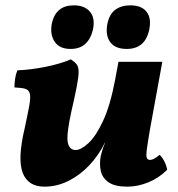

<svg xmlns="http://www.w3.org/2000/svg" viewBox="-20 -689 667 718"><path d="M146 9Q85 9 65 -42.5Q45 -94 72 -208Q84 -263 89.5 -294Q95 -325 91.5 -339Q88 -353 74 -357Q60 -361 34 -362Q34 -377 36.5 -394.5Q39 -412 45 -426Q95 -428 150 -439Q205 -450 245 -467Q259 -458 266.5 -448.5Q274 -439 274 -420Q274 -401 267 -365Q260 -329 246 -268Q228 -185 233.5 -156.5Q239 -128 263 -128Q283 -128 311 -154Q339 -180 365.5 -237Q392 -294 410 -388L423 -458H587L541 -206Q532 -154 529 -130Q526 -106 529 -98.5Q532 -91 542 -91Q554 -91 577 -110Q586 -102 594.5 -85.5Q603 -69 605 -54Q574 -23 534.5 -7Q495 9 456 9Q410 9 386.5 -7Q363 -23 357 -49.5Q351 -76 357 -107Q360 -118 363.5 -130Q367 -142 373 -155H372Q349 -108 314 -71Q279 -34 236 -12.5Q193 9 146 9ZM454 -506Q411 -506 392.5 -531Q374 -556 381 -597Q388 -635 410.5 -652Q433 -669 467 -669Q510 -669 528.5 -644.5Q547 -620 538 -578Q523 -506 454 -506ZM244 -506Q202 -506 184 -533.5Q166 -561 174 -602Q189 -669 256 -669Q297 -669 317 -644.5Q337 -620 327 -576Q319 -543 298.5 -524.5Q278 -506 244 -506Z"/></svg>

Font: Vollkorn ExtraBold
Style: Italic
Weight: 800
Italic angle: -11°
Designer: Friedrich Althausen
Foundry: Friedrich Althausen
Version: Version 5.000; ttfautohint (v1.8.3)